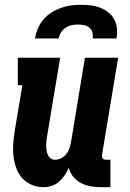

<svg xmlns="http://www.w3.org/2000/svg" viewBox="-20 -770 540 798"><path d="M161 8Q135 8 111.5 -2Q88 -12 72 -30Q56 -48 47.5 -72Q39 -96 36 -121Q33 -146 35 -172Q37 -198 41 -225L73 -416H54V-530H230L176 -206Q174 -196 173 -185.5Q172 -175 172 -164.5Q172 -154 173.5 -144.5Q175 -135 179 -126Q183 -117 191 -111.5Q199 -106 209 -106Q222 -106 234.5 -112.5Q247 -119 255.5 -129.5Q264 -140 268.5 -153Q273 -166 275 -178L333 -530H471L404 -126Q404 -122 404.5 -118Q405 -114 407.5 -111Q410 -108 413.5 -107Q417 -106 421 -106H439V8H403Q380 8 358 4.5Q336 1 317 -9Q298 -19 284.5 -35.5Q271 -52 266 -73Q259 -57 249 -42Q239 -27 225.5 -15Q212 -3 195 2.5Q178 8 161 8ZM125 -610Q129 -631 137.5 -651.5Q146 -672 160.5 -689Q175 -706 194 -718Q213 -730 234 -737.5Q255 -745 276 -747.5Q297 -750 318 -750Q338 -750 358.5 -747.5Q379 -745 397.5 -737.5Q416 -730 431 -718Q446 -706 455 -689Q464 -672 466 -651.5Q468 -631 464 -610H365Q367 -623 364 -635Q361 -647 351.5 -655Q342 -663 329.5 -665.5Q317 -668 304 -668Q291 -668 278 -665.5Q265 -663 253 -655Q241 -647 233.5 -635Q226 -623 224 -610Z"/></svg>

Font: Iosevka Slab Heavy
Style: Italic
Weight: 900
Italic angle: -9°
Monospace: yes
Designer: Belleve Invis
Foundry: Belleve Invis
Version: Version 11.1.0; ttfautohint (v1.8.3)